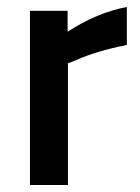

<svg xmlns="http://www.w3.org/2000/svg" viewBox="-20 -531 401 551"><path d="M66 0V-500H174V-440Q259 -495 344 -511V-402Q258 -385 197 -358L175 -349V0Z"/></svg>

Font: TitilliumWebSemiBold
Style: Bold
Weight: 600
Version: Version 1.001;PS 57.000;hotconv 1.0.70;makeotf.lib2.5.55311